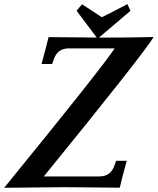

<svg xmlns="http://www.w3.org/2000/svg" viewBox="-34 -913 767 934"><path d="M523.9 -677.7H303.2Q272 -677.7 254.2 -664.1Q236.3 -650.4 226.6 -621.6L219.7 -601.6H168Q192.4 -690.9 202.1 -732.4Q232.9 -732.4 343.5 -731.2Q454.1 -730 463.4 -730Q593.3 -730 713.4 -732.9Q664.1 -650.9 179.2 -54.7H447.3Q478.5 -54.7 496.3 -68.4Q514.2 -82 523.9 -110.8L530.8 -130.9H582.5Q560.5 -52.2 548.8 0Q519.5 0 416.5 -1.2Q313.5 -2.4 280.8 -2.4Q224.6 -2.4 -13.7 0.5Q456.5 -576.2 523.9 -677.7ZM440.9 -724.6 338.4 -860.8 365.2 -892.1 461.4 -829.1Q524.4 -860.4 585.9 -893.1L600.6 -860.4Z"/></svg>

Font: Flanker
Style: Bold Italic
Weight: 700
Italic angle: -12°
Designer: Flanker
Version: Version 2.000